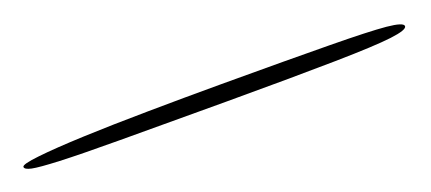

<svg xmlns="http://www.w3.org/2000/svg" viewBox="-10 -112 701 312"><g transform="rotate(-20 340.5 44.0)"><path d="M354 58.5Q239.5 58.5 170.2 58.2Q101 58 66 56.5Q31 55 19.2 52.5Q7.5 50 7.5 45.5Q7.5 41 37 37.8Q66.5 34.5 116.2 32.5Q166 30.5 228.2 29.8Q290.5 29 356 29Q474.5 29 542.8 29.8Q611 30.5 639.8 33.2Q668.5 36 668.5 42.5Q668.5 49 640 52.5Q611.5 56 543 57.2Q474.5 58.5 354 58.5Z"/></g></svg>

Font: Gluten Thin
Style: Regular
Weight: 100
Designer: Tyler Finck
Foundry: Etcetera Type Company
Version: Version 1.300